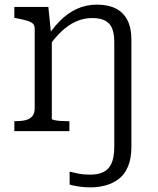

<svg xmlns="http://www.w3.org/2000/svg" viewBox="-20 -567 682 830"><path d="M42 0V-43H45Q71 -43 90 -47.5Q109 -52 119.5 -64.5Q130 -77 130 -99V-443Q130 -458 121.5 -465.5Q113 -473 95.5 -478Q78 -483 52 -488L42 -490V-537H189L201 -419L204 -415V-53Q204 -50 216 -47.5Q228 -45 245 -44Q262 -43 276 -43H280V0ZM474 67V-385Q474 -421 465 -443.5Q456 -466 435 -477.5Q414 -489 378 -489Q342 -489 308.5 -474Q275 -459 244.5 -430Q214 -401 184 -357L171 -388Q204 -441 238.5 -476Q273 -511 313 -529Q353 -547 399 -547Q447 -547 480 -530.5Q513 -514 530.5 -480.5Q548 -447 548 -396V67Q548 118 533.5 152.5Q519 187 493.5 206.5Q468 226 436 234.5Q404 243 371 243Q343 243 318.5 239Q294 235 281 231V175Q297 179 319 183.5Q341 188 370 188Q402 188 425.5 177.5Q449 167 461.5 140.5Q474 114 474 67Z"/></svg>

Font: Roboto Serif Light
Style: Regular
Weight: 300
Designer: Greg Gazdowicz
Foundry: Commercial Type
Version: Version 1.008